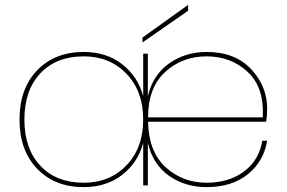

<svg xmlns="http://www.w3.org/2000/svg" viewBox="-20 -760 1175 787"><path d="M587 -279H1057Q1064 -401 995.5 -465Q927 -529 827 -529Q727 -529 657 -465Q587 -401 587 -279ZM1075 -183Q1061 -98 995.5 -45.5Q930 7 827 7Q738 7 672 -40Q606 -87 586 -175V0H567V-174Q545 -93 480.5 -43Q416 7 323 7Q205 7 132.5 -68Q60 -143 60 -270Q60 -397 132.5 -472Q205 -547 323 -547Q416 -547 480.5 -497Q545 -447 567 -366V-540H586V-365Q606 -452 672.5 -499.5Q739 -547 827 -547Q943 -547 1009 -477Q1075 -407 1075 -315Q1075 -285 1071 -261H587Q589 -139 658.5 -75Q728 -11 827 -11Q918 -11 980 -57Q1042 -103 1055 -183ZM323 -11Q430 -11 498.5 -82.5Q567 -154 567 -270Q567 -386 498.5 -457.5Q430 -529 323 -529Q211 -529 145.5 -459.5Q80 -390 80 -270Q80 -150 145.5 -80.5Q211 -11 323 -11ZM564 -606 751 -740V-716L564 -586Z"/></svg>

Font: Poppins Thin
Style: Regular
Weight: 250
Designer: Ninad Kale (Devanagari), Jonny Pinhorn (Latin)
Foundry: Indian Type Foundry
Version: Version 3.200;PS 1.000;hotconv 16.6.54;makeotf.lib2.5.65590